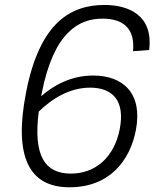

<svg xmlns="http://www.w3.org/2000/svg" viewBox="-20 -762 660 793"><path d="M412 -741.5C276 -741.5 144.5 -674 87.5 -379.5C37 -120.5 96 11.5 267 11.5C433.5 11.5 517 -100 541 -223.5C570.5 -375.5 489.5 -450 365 -450C273.5 -450 202 -410 150 -364.5L152 -375C201.5 -630.5 307 -685 403 -685C489 -685 538 -645 529.5 -550.5L596 -555.5C614 -699 511 -741.5 412 -741.5ZM140 -301C194 -354.5 268.5 -400 352 -400C442 -400 498 -349.5 474.5 -228.5C451.5 -111 373 -45 273 -45C166.5 -45 116.5 -116.5 140 -301Z"/></svg>

Font: Monaspace Neon ExtraLight
Style: Italic
Weight: 200
Italic angle: -11°
Designer: Riley Cran & the Lettermatic Team
Foundry: Lettermatic
Version: Version 1.200 (Monaspace Neon)